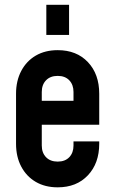

<svg xmlns="http://www.w3.org/2000/svg" viewBox="-20 -770 479 802"><path d="M221 12.5Q168.5 12.5 129.5 -10.2Q90.5 -33 68.8 -74Q47 -115 47 -169.5V-378.5Q47 -432.5 68.8 -473.8Q90.5 -515 129.5 -537.8Q168.5 -560.5 221 -560.5Q300 -560.5 347.2 -510.5Q394.5 -460.5 394.5 -378.5V-249H139V-349H287V-386Q287 -416 269.5 -434.5Q252 -453 221 -453Q190 -453 172.2 -434.5Q154.5 -416 154.5 -386V-162Q154.5 -132 172.2 -113.5Q190 -95 221 -95Q252 -95 269.5 -113.5Q287 -132 287 -162V-179.5H394.5V-169.5Q394.5 -88 347.2 -37.8Q300 12.5 221 12.5ZM173.5 -624V-750H268.5V-624Z"/></svg>

Font: Mohave Light SemiBold
Style: Regular
Weight: 600
Version: Version 2.003